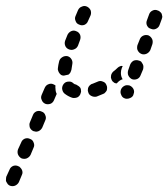

<svg xmlns="http://www.w3.org/2000/svg" viewBox="-144 -307 561 640"><path d="M-71 259Q-73 255 -76 252Q-79 248 -83 247Q-91 243 -100 246Q-109 250 -112 258L-123 282Q-124 286 -124 291Q-125 295 -123 299Q-121 303 -118 307Q-115 310 -111 312Q-102 315 -94 312Q-85 308 -81 300L-71 276Q-69 272 -69 268Q-69 263 -71 259ZM-44 156Q-52 152 -61 155Q-70 159 -73 167L-84 191Q-87 200 -84 208Q-80 217 -72 221Q-63 224 -55 221Q-46 217 -42 209L-32 185Q-28 177 -32 168Q-35 159 -44 156ZM-5 65Q-13 61 -22 64Q-31 68 -34 76L-44 100Q-46 104 -46 109Q-46 113 -45 117Q-43 122 -40 125Q-37 128 -33 130Q-29 131 -24 132Q-20 132 -15 130Q-11 128 -8 125Q-5 122 -3 118L7 94Q11 86 7 77Q4 68 -5 65ZM7 39Q-2 35 -5 26Q-9 18 -5 9L5 -14Q9 -23 17 -26Q26 -30 34 -26Q36 -25 38 -24Q40 -23 41 -22Q40 -16 41 -11Q41 -2 45 6L36 27Q32 36 24 39Q15 42 7 39ZM272 21Q276 23 281 22Q285 22 289 20Q293 19 297 15Q300 12 301 8V7Q305 -1 301 -10Q297 -18 288 -22Q284 -23 279 -23Q275 -23 271 -21Q267 -19 264 -16Q261 -13 259 -8Q256 1 260 9Q263 18 272 21ZM125 3Q127 -1 126 -5Q126 -10 124 -14Q121 -18 118 -20Q114 -23 110 -25Q104 -26 101 -29Q94 -36 85 -35Q75 -35 69 -28Q63 -21 63 -12Q64 -2 70 4Q82 14 97 19Q106 21 115 17Q123 12 125 3ZM212 -6Q213 -10 213 -15Q213 -19 211 -23Q208 -32 199 -35Q190 -39 182 -35Q173 -31 165 -28Q160 -27 157 -24Q153 -21 151 -17Q149 -13 149 -9Q148 -5 150 0Q152 9 161 13Q169 17 178 15Q189 11 200 6Q204 5 207 1Q210 -2 212 -6ZM226 -53Q226 -57 228 -61Q230 -65 233 -68Q241 -74 248 -81Q251 -84 256 -86Q260 -88 265 -87L262 -80Q259 -72 259 -64Q259 -54 263 -46Q264 -44 265 -43Q263 -42 262 -42Q253 -38 247 -31Q246 -30 245 -29Q241 -29 237 -31Q234 -33 231 -36Q228 -40 227 -44Q225 -48 226 -53ZM284 -55Q286 -51 289 -48Q292 -45 296 -43Q305 -40 314 -44Q322 -48 325 -57L333 -76Q334 -80 334 -85Q334 -89 332 -93Q330 -97 327 -101Q324 -104 319 -105Q311 -108 302 -105Q294 -101 290 -92L283 -72Q282 -68 282 -64Q282 -59 284 -55ZM54 -63Q51 -67 50 -71Q48 -75 49 -80Q50 -90 53 -102Q55 -111 63 -116Q70 -121 80 -120Q89 -118 94 -110Q99 -102 97 -93Q95 -83 94 -74Q93 -70 91 -66Q89 -62 85 -59Q85 -59 84 -58Q83 -58 83 -58Q76 -57 69 -55Q69 -55 69 -55Q69 -55 68 -55Q64 -55 60 -57Q56 -60 54 -63ZM315 -139Q317 -135 320 -132Q323 -129 328 -127Q336 -124 345 -128Q353 -132 357 -140L364 -160Q365 -164 365 -168Q365 -173 363 -177Q361 -181 358 -184Q355 -187 351 -189Q342 -192 333 -188Q325 -184 322 -176L314 -156Q313 -152 313 -147Q313 -143 315 -139ZM87 -142Q96 -139 104 -143Q112 -146 116 -155Q119 -164 123 -174Q126 -183 123 -191Q119 -200 110 -203Q102 -207 93 -203Q85 -199 81 -191Q77 -180 73 -171Q70 -162 74 -153Q78 -145 87 -142ZM346 -222Q348 -218 351 -215Q355 -212 359 -211Q368 -207 376 -211Q385 -215 388 -224L395 -243Q397 -248 397 -252Q396 -256 395 -261Q393 -265 389 -268Q386 -271 382 -272Q373 -276 365 -272Q356 -268 353 -259L346 -240Q344 -235 344 -231Q344 -226 346 -222ZM120 -225Q128 -221 137 -224Q146 -228 149 -236L158 -256Q161 -264 158 -273Q154 -281 146 -285Q137 -289 129 -285Q120 -282 116 -273L108 -254Q104 -246 108 -237Q111 -228 120 -225Z"/></svg>

Font: FRB American Cursive Guidelines Arrows Dashed Extrabold
Style: Bold Italic
Weight: 800
Italic angle: -25°
Version: Version 2.0;Modular Font Editor K font №1